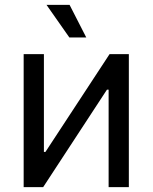

<svg xmlns="http://www.w3.org/2000/svg" viewBox="-20 -768 626 788"><path d="M508.8 0H425.8V-399.9H418.9L157.2 0H77.1V-545.9H160.2V-144.5H166.5L429.7 -545.9H508.8ZM264.6 -614.3 170.9 -748H265.6L334 -614.3Z"/></svg>

Font: GitLab Sans
Style: Regular
Weight: 400
Designer: Rasmus Andersson
Foundry: Modifications by GitLab B.V., manufactured by rsms
Version: Version 4.000;git-c8fb6b7